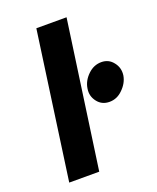

<svg xmlns="http://www.w3.org/2000/svg" viewBox="-132 -780 705 860"><g transform="rotate(-20 220.5 -350.0)"><path d="M146 -700 48 0H191L290 -700ZM440 -368Q445 -404 423 -431Q402 -458 367 -458Q331 -458 303 -431Q274 -403 269 -368Q263 -333 285 -305Q306 -278 342 -278Q378 -278 405 -305Q434 -333 440 -368Z"/></g></svg>

Font: Unageo
Style: ExtraBold-Italic
Weight: 800
Designer: Richard Sepsi
Foundry: Richard Sepsi
Version: Version 2.000